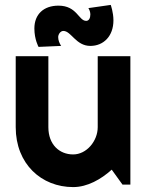

<svg xmlns="http://www.w3.org/2000/svg" viewBox="-20 -752 602 782"><path d="M479 0H511V-523H378V-234C378 -178 333 -123 278 -123C222 -123 177 -163 177 -234V-523H44V-234C44 -84 149 10 278 10C336 10 392 -22 435 -61ZM340 -719C345 -711 348 -702 348 -693C348 -678 342 -667 331 -667C300 -667 294 -729 218 -729C158 -729 120 -694 120 -636C120 -591 137 -561 137 -561L229 -565C222 -576 217 -588 217 -601C217 -612 226 -626 238 -626C270 -626 289 -565 348 -565C401 -565 442 -604 442 -669C442 -702 431 -732 431 -732Z"/></svg>

Font: Righteous
Style: Regular
Weight: 400
Designer: Astigmatic (AOETI)
Foundry: Astigmatic (AOETI)
Version: Version 1.000